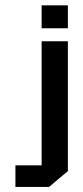

<svg xmlns="http://www.w3.org/2000/svg" viewBox="-20 -580 320 736"><path d="M139.6 -559.6Q173.8 -559.6 240.2 -559.6Q240.2 -530.3 240.2 -471.7Q207 -471.7 139.6 -471.7Q139.6 -501 139.6 -559.6ZM240.2 76.2Q215.8 95.7 168 136.7Q125 136.7 39.1 136.7Q39.1 108.4 39.1 53.7Q73.2 53.7 139.6 53.7Q139.6 -104.5 139.6 -420.9Q139.6 -420.9 139.6 -421.9Q173.8 -421.9 240.2 -421.9Q240.2 -255.9 240.2 76.2Z"/></svg>

Font: Bestnet font
Style: Regular
Weight: 400
Version: Version 1.0